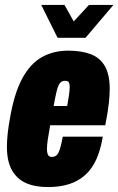

<svg xmlns="http://www.w3.org/2000/svg" viewBox="-20 -745 479 777"><path d="M174 12Q121 12 84.5 -4.5Q48 -21 28 -57Q8 -93 8 -151Q8 -175 11 -203.5Q14 -232 20 -264Q37 -366 69.5 -426.5Q102 -487 149 -513.5Q196 -540 256 -540Q309 -540 346.5 -526Q384 -512 404 -478Q424 -444 424 -386Q424 -361 420.5 -327.5Q417 -294 406 -238H183Q177 -204 173.5 -181Q170 -158 170 -142Q170 -132 172 -124.5Q174 -117 178 -113.5Q182 -110 189 -110Q199 -110 206 -114.5Q213 -119 217.5 -129Q222 -139 226 -154.5Q230 -170 234 -192H396Q387 -138 369.5 -99.5Q352 -61 324.5 -36.5Q297 -12 260 0Q223 12 174 12ZM197 -316H252Q257 -344 259.5 -362.5Q262 -381 262 -393Q262 -403 260 -408.5Q258 -414 254 -416Q250 -418 243 -418Q230 -418 222.5 -408.5Q215 -399 209.5 -377Q204 -355 197 -316ZM439 -725 326 -592H213L147 -725H241L292 -634H256L340 -725Z"/></svg>

Font: Archivo ExtraCondensed Black
Style: Italic
Weight: 900
Width: 2
Italic angle: -10°
Designer: Hector Gatti
Foundry: Omnibus-Type
Version: Version 2.001